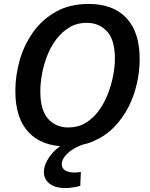

<svg xmlns="http://www.w3.org/2000/svg" viewBox="-20 -733 760 976"><path d="M316 11Q193 11 125.5 -60.5Q58 -132 58 -271Q58 -348 80 -426Q102 -504 148 -569Q194 -634 264.5 -673.5Q335 -713 431 -713Q555 -713 622.5 -641.5Q690 -570 690 -432Q690 -372 676 -309Q662 -246 633 -189Q604 -132 559.5 -86.5Q515 -41 454.5 -15Q394 11 316 11ZM327 -85Q376 -85 414 -107.5Q452 -130 480 -167.5Q508 -205 526.5 -251Q545 -297 554.5 -345Q564 -393 564 -435Q564 -531 523.5 -574Q483 -617 420 -617Q372 -617 334 -594.5Q296 -572 267.5 -535Q239 -498 221 -452.5Q203 -407 194 -359.5Q185 -312 185 -269Q185 -172 225 -128.5Q265 -85 327 -85ZM312 223Q261 223 232 200.5Q203 178 203 141Q203 97 245 47Q287 -3 372 -33L407 0Q353 18 323.5 46.5Q294 75 294 101Q294 122 311 133Q328 144 358 144Q373 144 391 141L388 212Q345 223 312 223Z"/></svg>

Font: Bitter SemiBold
Style: Italic
Weight: 600
Italic angle: -9°
Designer: Sol Matas, and Bitter project Authors
Foundry: Sol Matas
Version: Version 2.001